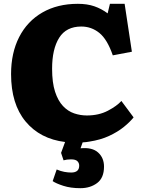

<svg xmlns="http://www.w3.org/2000/svg" viewBox="-20 -734 757 1006"><path d="M401 252Q350 252 311.5 239.5Q273 227 256 215L277 154Q298 163 317 166.5Q336 170 353 170Q395 170 395 134Q395 120 385.5 110.5Q376 101 352 101Q330 101 313 106L300 67L321 10Q190 -6 114 -97.5Q38 -189 38 -346Q38 -457 80.5 -540Q123 -623 202 -668.5Q281 -714 388 -714Q437 -714 474.5 -701Q512 -688 544 -664L556 -714H633L671 -463L571 -444Q542 -528 500.5 -561.5Q459 -595 406 -595Q327 -595 290 -536Q253 -477 253 -374Q253 -301 268.5 -253.5Q284 -206 310 -178.5Q336 -151 368.5 -140Q401 -129 435 -129Q498 -129 545.5 -154Q593 -179 616 -205L680 -119Q661 -95 629 -69Q597 -43 552 -22Q507 -1 448 8Q433 11 413 12L402 43Q463 37 494 65Q525 93 525 139Q525 198 489 225Q453 252 401 252Z"/></svg>

Font: Literata 12pt ExtraBold
Style: Regular
Weight: 800
Designer: Latin by Veronika Burian and Jose Scaglione. Greek by Irene Vlachou. Cyrillic by Vera Evstafieva.
Foundry: TypeTogether
Version: Version 3.002